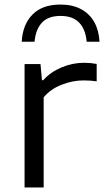

<svg xmlns="http://www.w3.org/2000/svg" viewBox="-20 -824 458 844"><path d="M88 -542.5H158L164.5 -471.5H170Q201.5 -507 250 -527.5Q298.5 -548 349.5 -548Q378 -548 405 -543V-466.5Q380.5 -470.5 346 -470.5Q300 -470.5 251.5 -451.8Q203 -433 172 -396.5V0H88ZM246 -804Q299 -804 336.8 -783.5Q374.5 -763 394.8 -726.2Q415 -689.5 417.5 -640.5H361Q356.5 -694 328.5 -724Q300.5 -754 246 -754Q191.5 -754 164 -724Q136.5 -694 132 -640.5H75.5Q79.5 -716 122.8 -760Q166 -804 246 -804Z"/></svg>

Font: Encode Sans Expanded
Style: Regular
Weight: 400
Width: 7
Designer: Multiple Designers
Foundry: Impallari Type
Version: Version 2.000